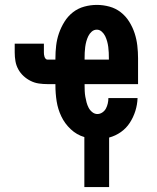

<svg xmlns="http://www.w3.org/2000/svg" viewBox="-20 -558 640 783"><path d="M324 205V1Q293 -8 268.5 -31Q244 -54 230 -83.5Q216 -113 211 -145Q206 -177 206 -210V-215H173Q156 -215 138.5 -217.5Q121 -220 105 -228Q89 -236 76 -248Q63 -260 54.5 -275.5Q46 -291 43 -308.5Q40 -326 40 -344V-380H159V-344Q159 -340 159.5 -335.5Q160 -331 161.5 -326.5Q163 -322 166 -318.5Q169 -315 173 -315H206V-320Q206 -346 209 -372Q212 -398 220.5 -422.5Q229 -447 243 -469.5Q257 -492 277.5 -508Q298 -524 323.5 -531Q349 -538 375 -538Q401 -538 426.5 -531Q452 -524 472.5 -508Q493 -492 507 -469.5Q521 -447 529 -422.5Q537 -398 540 -372Q543 -346 543 -320V-215H325V-210Q325 -198 325.5 -186.5Q326 -175 328 -163.5Q330 -152 333 -140.5Q336 -129 341.5 -118.5Q347 -108 356.5 -100.5Q366 -93 377 -93Q388 -93 397.5 -99.5Q407 -106 412 -115.5Q417 -125 419.5 -136Q422 -147 422 -158H541Q540 -131 532 -105.5Q524 -80 509.5 -57.5Q495 -35 473 -19.5Q451 -4 425 3V205ZM325 -315H424V-320Q424 -332 423.5 -343.5Q423 -355 421.5 -366.5Q420 -378 417 -389Q414 -400 409 -410.5Q404 -421 395 -429Q386 -437 375 -437Q363 -437 354 -429Q345 -421 340 -410.5Q335 -400 332 -389Q329 -378 327.5 -366.5Q326 -355 325.5 -343.5Q325 -332 325 -320Z"/></svg>

Font: Iosevka Curly Slab Extended
Style: Bold
Weight: 700
Width: 7
Monospace: yes
Designer: Belleve Invis
Foundry: Belleve Invis
Version: Version 11.1.0; ttfautohint (v1.8.3)